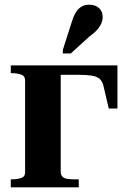

<svg xmlns="http://www.w3.org/2000/svg" viewBox="-20 -799 546 819"><path d="M87 -64V-456Q87 -475 70 -481Q53 -487 27 -487H26V-520H239V-65Q239 -53 246.5 -45.5Q254 -38 267.5 -36Q281 -34 296 -34H316V0H26V-34H27Q53 -34 70 -39.5Q87 -45 87 -64ZM196 -480V-520H481V-336H444L421 -434Q416 -453 404.5 -463Q393 -473 371 -476.5Q349 -480 312 -480ZM286 -705Q293 -728 302.5 -744.5Q312 -761 326.5 -770Q341 -779 360 -779Q387 -779 402.5 -764.5Q418 -750 418 -727Q418 -713 412 -699Q406 -685 393.5 -671Q381 -657 361 -643L282 -571H248V-586Z"/></svg>

Font: Roboto Serif 144pt SemiBold
Style: Regular
Weight: 600
Version: Version 1.008